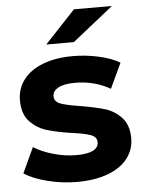

<svg xmlns="http://www.w3.org/2000/svg" viewBox="-54 -794 638 846"><g transform="rotate(-5 265.5 -371.5)"><path d="M20 -50 72 -162Q108 -139 159 -124.5Q210 -110 259 -110Q358 -110 358 -159Q358 -182 331 -192Q304 -202 248 -209Q182 -219 139 -232Q96 -245 64.5 -278Q33 -311 33 -372Q33 -423 62.5 -462.5Q92 -502 148.5 -524Q205 -546 282 -546Q339 -546 395.5 -533.5Q452 -521 489 -499L437 -388Q366 -428 282 -428Q232 -428 207 -414Q182 -400 182 -378Q182 -353 209 -343Q236 -333 295 -324Q361 -313 403 -300.5Q445 -288 476 -255Q507 -222 507 -163Q507 -113 477 -74Q447 -35 389.5 -13.5Q332 8 253 8Q186 8 122 -8.5Q58 -25 20 -50ZM305 -751H473L292 -607H170Z"/></g></svg>

Font: mBank
Style: Bold
Weight: 700
Designer: Julieta Ulanovsky
Foundry: Julieta Ulanovsky
Version: Version 7.200